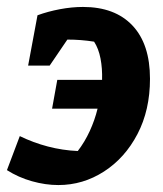

<svg xmlns="http://www.w3.org/2000/svg" viewBox="-30 -521 469 553"><path d="M120 -208 135 -291H264Q265 -324 259.5 -352.5Q254 -381 241 -401Q222 -404 203 -405.5Q184 -407 164 -407L113 -332H51L78 -477Q108 -488 142.5 -494.5Q177 -501 209 -501Q301 -501 351.5 -447.5Q402 -394 402 -294Q402 -204 366 -135Q330 -66 269.5 -27Q209 12 138 12Q101 12 62 1Q23 -10 -10 -31L27 -129Q66 -110 108 -99Q150 -88 194 -86Q214 -112 228.5 -143.5Q243 -175 251 -208Z"/></svg>

Font: Piazzolla
Style: Bold Italic
Weight: 700
Italic angle: -11.3°
Designer: Juan Pablo del Peral
Foundry: Huerta Tipografica
Version: Version 1.330